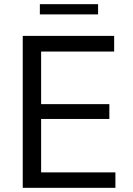

<svg xmlns="http://www.w3.org/2000/svg" viewBox="-20 -900 638 920"><path d="M89 0H533V-74H177V-330H504V-401H177V-653H527V-728H89ZM171 -831H450V-880H171Z"/></svg>

Font: Wafeq
Style: Regular
Weight: 400
Designer: Rasmus Andersson & Azza Alameddine
Foundry: Google & TypeTogether
Version: Version 3.000;FEAKit 1.0